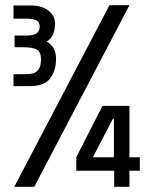

<svg xmlns="http://www.w3.org/2000/svg" viewBox="-20 -720 591 740"><path d="M35 0 402 -700H479L112 0ZM32 -434H73Q95 -434 107 -437Q119 -440 128.5 -452.5Q138 -465 138 -492Q138 -519 122.5 -528.5Q107 -538 68 -538H36V-583H83Q133 -583 133 -617Q133 -635 121 -641.5Q109 -648 83 -648H32V-699H98Q142 -699 167 -679Q192 -659 192 -630Q192 -578 160 -560Q196 -539 196 -493.5Q196 -448 173.5 -418Q151 -388 94 -388H32ZM419 -114V-262H415L338 -114ZM420 0V-62H274V-114L375 -312H479V-114H519V-62H479V0Z"/></svg>

Font: Homenaje
Style: Regular
Weight: 400
Version: Version 1.002